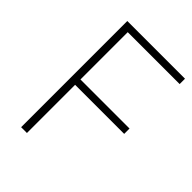

<svg xmlns="http://www.w3.org/2000/svg" viewBox="-208 -813 913 913"><g transform="rotate(45 248.5 -357.0)"><path d="M141 0H102V-714H490V-678H141V-360H471V-324H141Z"/></g></svg>

Font: Noto Sans ExtraLight
Style: Regular
Weight: 200
Designer: Monotype Design Team
Foundry: Monotype Imaging Inc.
Version: Version 2.007